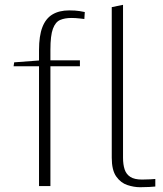

<svg xmlns="http://www.w3.org/2000/svg" viewBox="-20 -782 684 807"><path d="M144 0V-503.4H37.1L39.6 -520L144 -527.8V-571.8Q144 -631.3 158.2 -668Q172.4 -704.6 200.7 -721.4Q229 -738.3 271 -738.3Q296.9 -738.3 314.9 -735.4Q333 -732.4 336.4 -731.4L334.5 -702.1Q334.5 -702.1 315.9 -704.3Q297.4 -706.5 280.3 -706.5Q252.4 -706.5 232.7 -698Q212.9 -689.5 202.4 -661.1Q191.9 -632.8 191.9 -572.8V-528.3H315.9V-503.4H191.9V0ZM568.4 4.9Q543 4.9 515.4 -4.2Q487.8 -13.2 468.8 -39.8Q449.7 -66.4 449.7 -119.1V-752L497.1 -761.7V-119.1Q497.1 -90.3 503.9 -69.8Q510.7 -49.3 528.1 -38.3Q545.4 -27.3 577.1 -27.3Q595.7 -27.3 612.3 -28.3Q628.9 -29.3 632.8 -29.8V2Q624.5 2.9 607.2 3.9Q589.8 4.9 568.4 4.9Z"/></svg>

Font: Comme Thin
Style: Regular
Weight: 250
Version: Version 1.000;gftools[0.9.27]